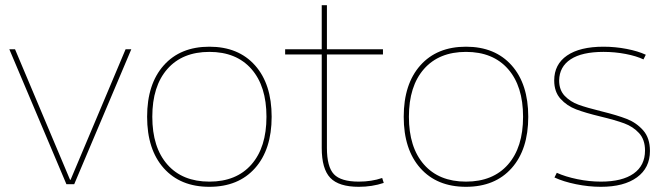

<svg xmlns="http://www.w3.org/2000/svg" viewBox="-20 -710 2575 740"><path d="M16 -520H38L250 -17H252L464 -520H486L266 0H236Z M547 -260Q547 -386 611 -458Q675 -530 787 -530Q899 -530 963 -458Q1027 -386 1027 -260Q1027 -134 963 -62Q899 10 787 10Q675 10 611 -62Q547 -134 547 -260ZM787 -10Q891 -10 949 -76Q1007 -142 1007 -260Q1007 -378 949 -444Q891 -510 787 -510Q683 -510 625 -444Q567 -378 567 -260Q567 -142 625 -76Q683 -10 787 -10Z M1220 -140V-500H1079V-520H1220V-690H1240V-520H1456V-500H1240V-140Q1240 -67 1267 -38.5Q1294 -10 1363 -10Q1412 -10 1453 -24L1459 -5Q1414 10 1363 10Q1286 10 1253 -24.5Q1220 -59 1220 -140Z M1536 -260Q1536 -386 1600 -458Q1664 -530 1776 -530Q1888 -530 1952 -458Q2016 -386 2016 -260Q2016 -134 1952 -62Q1888 10 1776 10Q1664 10 1600 -62Q1536 -134 1536 -260ZM1776 -10Q1880 -10 1938 -76Q1996 -142 1996 -260Q1996 -378 1938 -444Q1880 -510 1776 -510Q1672 -510 1614 -444Q1556 -378 1556 -260Q1556 -142 1614 -76Q1672 -10 1776 -10Z M2117 -26 2126 -44Q2159 -29 2205 -19.5Q2251 -10 2296 -10Q2378 -10 2422 -41Q2466 -72 2466 -130Q2466 -172 2443 -197Q2420 -222 2386 -234.5Q2352 -247 2294 -261Q2236 -275 2200.5 -288.5Q2165 -302 2140.5 -329Q2116 -356 2116 -400Q2116 -462 2165.5 -496Q2215 -530 2306 -530Q2351 -530 2395 -521.5Q2439 -513 2469 -499L2460 -481Q2433 -494 2391.5 -502Q2350 -510 2306 -510Q2223 -510 2179.5 -481.5Q2136 -453 2135 -400Q2135 -363 2156.5 -340.5Q2178 -318 2209.5 -306.5Q2241 -295 2298 -281Q2359 -266 2396 -251.5Q2433 -237 2459 -207.5Q2485 -178 2485 -128Q2485 -63 2435 -26.5Q2385 10 2296 10Q2249 10 2200 0Q2151 -10 2117 -26Z"/></svg>

Font: Enso Thin
Style: Regular
Weight: 100
Designer: Coji Morishita
Foundry: UNDERFOREST DESIGN
Version: Version 1.000